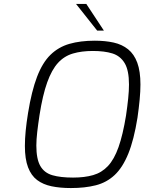

<svg xmlns="http://www.w3.org/2000/svg" viewBox="-20 -946 731 972"><path d="M339 6Q284 6 241 -3Q198 -12 168 -34.5Q138 -57 122 -99Q106 -141 106 -207Q106 -242 110 -283.5Q114 -325 122 -374Q140 -485 167.5 -557Q195 -629 235.5 -668.5Q276 -708 331.5 -724Q387 -740 460 -740Q513 -740 555.5 -730.5Q598 -721 628.5 -696.5Q659 -672 675 -628.5Q691 -585 691 -518Q691 -484 687 -441.5Q683 -399 676 -350Q658 -238 629.5 -168Q601 -98 560.5 -60Q520 -22 465 -8Q410 6 339 6ZM350 -47Q408 -47 451.5 -59.5Q495 -72 526.5 -105.5Q558 -139 580 -201Q602 -263 618 -361Q625 -409 629 -448Q633 -487 633 -518Q633 -590 611 -626.5Q589 -663 549 -675.5Q509 -688 450 -688Q393 -688 349 -675Q305 -662 273.5 -627.5Q242 -593 219 -529Q196 -465 180 -363Q173 -317 168.5 -278Q164 -239 164 -209Q164 -141 184 -106Q204 -71 245 -59Q286 -47 350 -47ZM472 -791 365 -926H417L506 -791Z"/></svg>

Font: Exo Thin Light
Style: Italic
Weight: 300
Italic angle: -9°
Version: Version 2.000